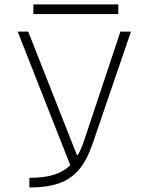

<svg xmlns="http://www.w3.org/2000/svg" viewBox="-20 -834 626 854"><path d="M110.8 0V-43Q174.8 -43 218.5 -56.2Q262.2 -69.3 292.5 -99.6L58.6 -693.4H105.5L321.8 -145H326.7Q341.8 -172.4 354.5 -210L515.6 -693.4H562.5L392.1 -195.3Q367.7 -123.5 332.3 -80.8Q296.9 -38.1 243.4 -19Q189.9 0 110.8 0ZM128.4 -771.5V-814.5H506.3V-771.5Z"/></svg>

Font: Caskaydia Cove ExtraLight
Style: Regular
Weight: 200
Monospace: yes
Designer: Aaron Bell
Foundry: Saja Typeworks
Version: Version 4.300; ttfautohint (v1.8.3)